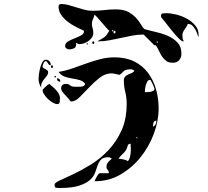

<svg xmlns="http://www.w3.org/2000/svg" viewBox="-20 -847 1040 961"><path d="M400 -693Q383 -701 361 -712Q339 -723 319.5 -738Q300 -753 286.5 -772Q273 -791 273 -814Q273 -827 287 -827Q305 -827 324 -821.5Q343 -816 362.5 -810Q382 -804 402 -798.5Q422 -793 443 -793Q473 -793 501.5 -796.5Q530 -800 560 -800Q601 -800 625.5 -785.5Q650 -771 665 -753Q680 -735 689 -719Q698 -703 707 -700Q732 -693 763 -686Q794 -679 822 -666.5Q850 -654 869 -633.5Q888 -613 888 -579Q888 -559 877 -546Q866 -533 845 -533Q825 -533 813 -541.5Q801 -550 792 -563Q783 -576 776 -591.5Q769 -607 760 -620Q759 -621 756.5 -621Q754 -621 753 -620L700 -673Q699 -674 694 -674Q668 -674 640.5 -668.5Q613 -663 585 -657Q557 -651 528.5 -645.5Q500 -640 473 -640H467Q481 -648 489 -652.5Q497 -657 503 -661.5Q509 -666 514 -673Q519 -680 527 -693Q522 -697 510.5 -710Q499 -723 487 -737Q475 -751 465 -762Q455 -773 453 -773Q450 -761 445 -750.5Q440 -740 440 -727Q440 -716 443.5 -705.5Q447 -695 447 -683Q447 -670 440 -659.5Q433 -649 422.5 -641.5Q412 -634 400 -630Q388 -626 377 -626Q374 -626 373 -627Q372 -627 366.5 -629.5Q361 -632 360 -633Q364 -613 352.5 -606.5Q341 -600 326 -600Q319 -600 312.5 -604.5Q306 -609 306 -617Q306 -631 320.5 -639.5Q335 -648 353 -655Q371 -662 385.5 -669.5Q400 -677 400 -690ZM897 -640Q889 -640 873 -656.5Q857 -673 840 -694Q823 -715 808 -734.5Q793 -754 787 -760Q786 -762 786 -767Q786 -779 794.5 -780Q803 -781 813 -781Q835 -781 863 -774Q891 -767 915.5 -753.5Q940 -740 957 -720Q974 -700 974 -673L973 -660Q971 -667 967 -678.5Q963 -690 957 -700.5Q951 -711 942.5 -719Q934 -727 923 -727H920Q915 -714 904 -699.5Q893 -685 893 -671Q893 -662 894 -655.5Q895 -649 900 -640ZM547 -693Q547 -696 543 -696Q539 -696 540 -693Q541 -690 543.5 -690Q546 -690 547 -693ZM553 -680Q558 -680 558 -686.5Q558 -693 553 -693Q548 -693 548 -686.5Q548 -680 553 -680ZM767 -633Q770 -634 770 -636.5Q770 -639 767 -640Q764 -641 764 -637Q764 -633 767 -633ZM447 -627Q442 -627 442 -633.5Q442 -640 447 -640Q452 -640 452 -633.5Q452 -627 447 -627ZM420 -627Q419 -624 416.5 -624Q414 -624 413 -627Q413 -630 417 -630Q421 -630 420 -627ZM573 -473Q572 -474 567 -475Q562 -476 556.5 -477Q551 -478 546 -479Q541 -480 540 -480Q507 -480 479 -458Q451 -436 426 -409.5Q401 -383 379 -361Q357 -339 336 -339Q334 -339 333 -340Q330 -345 322.5 -353.5Q315 -362 306.5 -371Q298 -380 292 -388.5Q286 -397 286 -403Q286 -427 310 -427Q323 -427 331 -420Q339 -413 352 -413Q365 -413 383 -413Q401 -413 407 -427Q395 -442 378 -446.5Q361 -451 342 -454Q323 -457 305 -463Q287 -469 273 -487Q309 -493 343.5 -505Q378 -517 412.5 -529.5Q447 -542 482 -551Q517 -560 553 -560Q610 -560 651.5 -539.5Q693 -519 720 -483.5Q747 -448 760.5 -401.5Q774 -355 774 -304Q774 -242 750 -177.5Q726 -113 683.5 -60Q641 -7 583 26.5Q525 60 457 60H453Q453 60 456 53.5Q459 47 463 39.5Q467 32 471.5 26Q476 20 480 20H525Q525 10 519 3.5Q513 -3 513 -13Q513 -26 522 -36Q531 -46 540 -53L527 -60H523Q497 -60 486 -48.5Q475 -37 469 -20Q463 -3 456 17Q449 37 430 54Q411 71 375.5 82.5Q340 94 276 94Q264 94 258.5 92Q253 90 253 77Q253 68 279.5 56Q306 44 346.5 25Q387 6 433.5 -22.5Q480 -51 520.5 -93Q561 -135 587.5 -192.5Q614 -250 614 -327Q614 -359 607 -386.5Q600 -414 600 -444Q600 -457 606.5 -463.5Q613 -470 621.5 -474Q630 -478 639 -481.5Q648 -485 653 -493Q652 -494 647 -496.5Q642 -499 640 -500H637Q622 -500 615 -498.5Q608 -497 603.5 -494Q599 -491 594.5 -486Q590 -481 580 -473ZM234 -523Q234 -521 233 -520Q227 -521 224 -524.5Q221 -528 219 -531.5Q217 -535 215 -538Q213 -541 210 -541Q202 -541 197.5 -529.5Q193 -518 193 -513Q193 -509 197.5 -506.5Q202 -504 207 -501.5Q212 -499 216.5 -495.5Q221 -492 221 -486Q221 -476 214.5 -467.5Q208 -459 201 -450.5Q194 -442 189 -431.5Q184 -421 187 -407Q173 -430 173 -453Q173 -460 175 -475.5Q177 -491 181 -507Q185 -523 192 -535.5Q199 -548 209 -548Q219 -548 226.5 -541.5Q234 -535 234 -523ZM240 -507Q235 -507 235 -513.5Q235 -520 240 -520Q245 -520 245 -513.5Q245 -507 240 -507ZM253 -460V-467H260V-460ZM282 -438Q265 -438 265 -455Q282 -455 282 -438ZM730 -447Q722 -447 717.5 -439Q713 -431 710 -421Q707 -411 706 -400.5Q705 -390 705 -386Q709 -386 717 -386Q725 -386 733 -387.5Q741 -389 747 -392Q753 -395 753 -400Q753 -404 750.5 -411Q748 -418 744.5 -425.5Q741 -433 737.5 -439Q734 -445 733 -447ZM280 -357Q280 -349 279 -337.5Q278 -326 267 -326Q257 -326 244 -333.5Q231 -341 220 -351.5Q209 -362 201 -374.5Q193 -387 193 -397Q193 -398 197.5 -402.5Q202 -407 207.5 -412.5Q213 -418 218.5 -422Q224 -426 227 -427Q233 -421 242.5 -413.5Q252 -406 260 -397Q268 -388 274 -378Q280 -368 280 -357ZM763 -243Q753 -243 749.5 -235.5Q746 -228 746 -220Q746 -216 747 -213Q763 -222 763 -243ZM667 -160H660L667 -153ZM634 -128Q631 -128 626 -126Q621 -124 620 -120Q616 -105 611.5 -97.5Q607 -90 601.5 -84Q596 -78 589 -71.5Q582 -65 573 -53Q582 -52 596.5 -49.5Q611 -47 620 -40Q627 -48 630 -59Q633 -70 634 -82Q635 -94 634.5 -106Q634 -118 634 -128Z"/></svg>

Font: Genkaimincho
Style: Regular
Weight: 800
Designer: Dr. Ken Lunde (project architect, glyph set definition & overall production); Masataka HATTORI \u670D \u90E8 \u6B63 \u8C
Foundry: Adobe Systems Incorporated
Version: Version 1.00